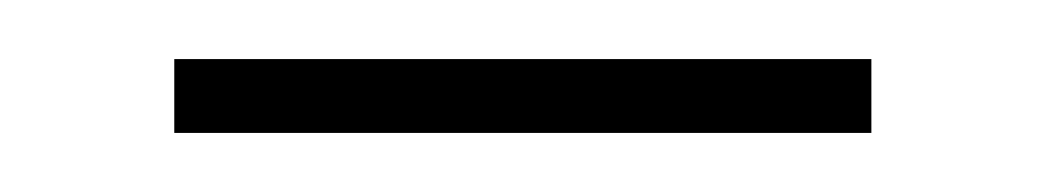

<svg xmlns="http://www.w3.org/2000/svg" viewBox="-20 -314 354 65"><path d="M39 -269V-294H275V-269Z"/></svg>

Font: Noto Sans Kannada SemiCondensed Thin
Style: Regular
Weight: 100
Width: 4
Designer: Jelle Bosma - Monotype Design Team
Foundry: Monotype Imaging Inc.
Version: Version 2.005; ttfautohint (v1.8.4.7-5d5b)